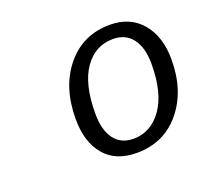

<svg xmlns="http://www.w3.org/2000/svg" viewBox="-77 -853 599 558"><g transform="rotate(-20 223.0 -573.5)"><path d="M446 -606Q446 -509 394.5 -447Q343 -385 259 -385Q194 -385 159.5 -426Q125 -467 125 -538Q125 -637 176.5 -699.5Q228 -762 312 -762Q374 -762 410 -719.5Q446 -677 446 -606ZM387 -614Q387 -664 366 -692Q345 -720 306 -720Q251 -720 217.5 -672.5Q184 -625 184 -533Q184 -483 204.5 -455Q225 -427 264 -427Q318 -427 352.5 -475.5Q387 -524 387 -614Z"/></g></svg>

Font: ArsenalItalic
Style: Italic
Weight: 400
Italic angle: -9°
Designer: Andrij Shevchenko
Foundry: Stairsfor.com
Version: Version 1.000